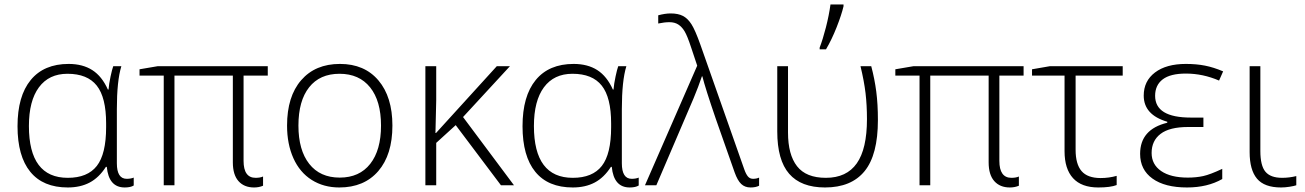

<svg xmlns="http://www.w3.org/2000/svg" viewBox="-20 -826 5817 856"><path d="M282.2 -33.2Q370.1 -33.2 411.6 -86.2Q453.1 -139.2 453.1 -258.8V-275.9Q453.1 -391.6 411.4 -444.3Q369.6 -497.1 280.8 -497.1Q198.2 -497.1 153.6 -436.8Q108.9 -376.5 108.9 -264.2Q108.9 -33.2 282.2 -33.2ZM282.2 9.8Q171.9 9.8 115 -60.1Q58.1 -129.9 58.1 -263.2Q58.1 -397.5 116.9 -469.2Q175.8 -541 286.1 -541Q348.6 -541 391.6 -513.4Q434.6 -485.8 460.9 -426.8H463.9Q465.8 -452.1 472.9 -485.1Q480 -518.1 484.9 -530.8H521Q501 -465.3 501 -339.8V-98.1Q501 -28.8 544.9 -28.8Q563 -28.8 576.2 -34.2V1Q562 9.8 536.1 9.8Q464.8 9.8 456.1 -82H452.1Q421.4 -34.2 379.9 -12.2Q338.4 9.8 282.2 9.8Z M1119.6 -33.2Q1140.1 -33.2 1152.8 -39.1V2Q1134.8 9.8 1112.8 9.8Q1068.4 9.8 1043.2 -18.6Q1018.1 -46.9 1018.1 -102.1V-488.8H757.8V0H710V-488.8H602.1V-517.1L682.6 -530.8H1173.8V-488.8H1065.9V-108.9Q1065.9 -33.2 1119.6 -33.2Z M1729.5 -266.1Q1729.5 -136.2 1666.5 -63.2Q1603.5 9.8 1492.7 9.8Q1422.9 9.8 1369.6 -23.9Q1316.4 -57.6 1288.1 -120.6Q1259.8 -183.6 1259.8 -266.1Q1259.8 -396 1322.8 -468.5Q1385.7 -541 1495.6 -541Q1605 -541 1667.2 -467.5Q1729.5 -394 1729.5 -266.1ZM1310.5 -266.1Q1310.5 -156.7 1358.6 -95.5Q1406.7 -34.2 1494.6 -34.2Q1582.5 -34.2 1630.6 -95.5Q1678.7 -156.7 1678.7 -266.1Q1678.7 -376 1630.1 -436.5Q1581.5 -497.1 1493.7 -497.1Q1405.8 -497.1 1358.2 -436.8Q1310.5 -376.5 1310.5 -266.1Z M1923.8 -232.9 2194.8 -530.8H2253.4L2044.4 -304.2L2271.5 0H2213.4L2011.7 -268.1L1924.8 -189V0H1876.5V-530.8H1924.8V-378.9L1921.4 -232.9Z M2533.7 -33.2Q2621.6 -33.2 2663.1 -86.2Q2704.6 -139.2 2704.6 -258.8V-275.9Q2704.6 -391.6 2662.8 -444.3Q2621.1 -497.1 2532.2 -497.1Q2449.7 -497.1 2405 -436.8Q2360.4 -376.5 2360.4 -264.2Q2360.4 -33.2 2533.7 -33.2ZM2533.7 9.8Q2423.3 9.8 2366.5 -60.1Q2309.6 -129.9 2309.6 -263.2Q2309.6 -397.5 2368.4 -469.2Q2427.2 -541 2537.6 -541Q2600.1 -541 2643.1 -513.4Q2686 -485.8 2712.4 -426.8H2715.3Q2717.3 -452.1 2724.4 -485.1Q2731.4 -518.1 2736.3 -530.8H2772.5Q2752.4 -465.3 2752.4 -339.8V-98.1Q2752.4 -28.8 2796.4 -28.8Q2814.5 -28.8 2827.6 -34.2V1Q2813.5 9.8 2787.6 9.8Q2716.3 9.8 2707.5 -82H2703.6Q2672.9 -34.2 2631.3 -12.2Q2589.8 9.8 2533.7 9.8Z M2855.5 0 3088.4 -533.2 3061.5 -613.8Q3044.4 -666 3032.2 -686.3Q3020 -706.5 3003.9 -716.8Q2987.8 -727.1 2964.4 -727.1Q2942.9 -727.1 2914.6 -721.2V-757.8Q2945.3 -766.1 2970.2 -766.1Q3003.4 -766.1 3024.9 -754.9Q3046.4 -743.7 3063 -717.5Q3079.6 -691.4 3102.5 -627L3298.3 -70.8Q3305.7 -49.8 3314.5 -39.3Q3323.2 -28.8 3337.4 -28.8Q3352.5 -28.8 3364.3 -34.2V2Q3349.6 9.8 3326.2 9.8Q3300.8 9.8 3284.4 -5.9Q3268.1 -21.5 3255.4 -57.1L3171.4 -295.9Q3124.5 -432.6 3111.3 -485.8H3109.4Q3093.8 -439.5 3072 -387.2Q3050.3 -335 2906.2 0Z M3658.2 9.8Q3551.3 9.8 3498.3 -51.3Q3445.3 -112.3 3445.3 -240.2V-530.8H3493.2V-234.9Q3493.2 -136.7 3533.4 -85Q3573.7 -33.2 3662.1 -33.2Q3754.4 -33.2 3799.8 -97.7Q3845.2 -162.1 3845.2 -294.9Q3845.2 -356.9 3838.9 -410.6Q3832.5 -464.4 3816.4 -530.8H3864.3Q3879.4 -474.1 3886.7 -417.7Q3894 -361.3 3894 -291Q3894 -135.7 3834.7 -63Q3775.4 9.8 3658.2 9.8ZM3634.3 -613.8Q3648.4 -650.4 3662.1 -703.6Q3675.8 -756.8 3682.6 -806.2H3740.7V-797.9Q3731.9 -760.3 3710 -704.6Q3688 -648.9 3662.6 -606H3634.3Z M4489.3 -33.2Q4509.8 -33.2 4522.5 -39.1V2Q4504.4 9.8 4482.4 9.8Q4438 9.8 4412.8 -18.6Q4387.7 -46.9 4387.7 -102.1V-488.8H4127.4V0H4079.6V-488.8H3971.7V-517.1L4052.2 -530.8H4543.5V-488.8H4435.5V-108.9Q4435.5 -33.2 4489.3 -33.2Z M4985.4 -530.8V-488.8H4775.4V-158.2Q4775.4 -94.2 4802 -63.2Q4828.6 -32.2 4887.2 -32.2Q4923.8 -32.2 4958.5 -42V-1Q4930.7 9.8 4876.5 9.8Q4801.8 9.8 4763.9 -31.7Q4726.1 -73.2 4726.1 -151.9V-488.8H4581.1V-517.1L4660.2 -530.8Z M5345.2 -301.8V-259.8H5276.9Q5194.3 -259.8 5154.3 -229.2Q5114.3 -198.7 5114.3 -144Q5114.3 -92.8 5156.7 -63.5Q5199.2 -34.2 5275.9 -34.2Q5313 -34.2 5344.2 -41Q5375.5 -47.9 5429.2 -73.2V-27.8Q5363.3 9.8 5272 9.8Q5173.3 9.8 5118.2 -29.8Q5063 -69.3 5063 -140.1Q5063 -249.5 5184.1 -278.8V-283.2Q5079.1 -314 5079.1 -399.9Q5079.1 -464.8 5129.4 -502.9Q5179.7 -541 5267.1 -541Q5314 -541 5352.3 -533.4Q5390.6 -525.9 5433.1 -507.8L5415 -466.8Q5342.8 -498 5267.1 -498Q5197.8 -498 5163.8 -472.2Q5129.9 -446.3 5129.9 -398.9Q5129.9 -301.8 5289.1 -301.8Z M5599.1 -530.8V-152.8Q5599.1 -87.4 5621.8 -60.3Q5644.5 -33.2 5696.3 -33.2Q5728 -33.2 5759.3 -41V0Q5749.5 3.4 5729.5 6.6Q5709.5 9.8 5691.4 9.8Q5617.2 9.8 5584.2 -29.3Q5551.3 -68.4 5551.3 -147.9V-530.8Z"/></svg>

Font: Zoram GWebM Light
Style: Regular
Weight: 300
Foundry: Ascender Corporation
Version: Version 1.000